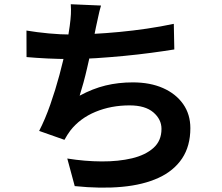

<svg xmlns="http://www.w3.org/2000/svg" viewBox="-20 -823 1040 898"><path d="M452.5 -797.1Q444.6 -770.8 439.5 -745.2Q434.5 -719.6 428.6 -695.2Q423.8 -671.2 417.5 -640.2Q411.1 -609.1 403.4 -574.7Q395.6 -540.2 387.5 -504.9Q379.4 -469.5 370.4 -436.5Q361.4 -403.5 352.5 -375.5Q414 -408.7 473.9 -423.2Q533.9 -437.7 601 -437.7Q682.4 -437.7 742.6 -411Q802.7 -384.4 836.5 -336.4Q870.3 -288.4 870.3 -223.7Q870.3 -140 831.8 -82.1Q793.2 -24.2 721.7 8.7Q650.1 41.6 550.7 50.8Q451.4 60 329.5 47.4L294.7 -81.6Q377.1 -68.3 455.7 -68Q534.4 -67.6 597.4 -82.6Q660.4 -97.7 697.8 -131.2Q735.3 -164.8 735.3 -220.3Q735.3 -264.9 697.2 -297.5Q659.1 -330.1 586 -330.1Q499.4 -330.1 426.8 -300Q354.1 -269.9 309.2 -212.6Q301.5 -202.1 295.1 -192.2Q288.7 -182.2 281.4 -169L163.1 -210.7Q191.3 -265.3 215.3 -334Q239.3 -402.6 258.1 -472.6Q276.9 -542.5 289.1 -603.1Q301.4 -663.6 306.2 -702.3Q310.5 -734.1 311.6 -756.4Q312.8 -778.6 311 -803.2ZM103.8 -680.1Q152 -672 208 -666.7Q264 -661.5 310.9 -661.5Q358.9 -661.5 416.6 -664.5Q474.3 -667.5 538.1 -673.5Q601.9 -679.5 666.7 -689Q731.5 -698.5 792.9 -711.5L795.3 -591.7Q747.4 -584 686.8 -575.9Q626.2 -567.8 560.3 -561.5Q494.3 -555.2 430.3 -551Q366.2 -546.9 311.9 -546.9Q254.5 -546.9 201.8 -549.5Q149.2 -552.1 104.1 -556.1Z"/></svg>

Font: Noto Sans JP
Style: Regular
Weight: 100
Designer: Ryoko NISHIZUKA 西塚涼子 (kana, bopomofo & ideographs); Paul D. Hunt (Latin, Greek & Cyrillic); Sandoll Communications 산돌커뮤니
Foundry: Adobe
Version: Version 2.004;hotconv 1.0.118;makeotfexe 2.5.65603